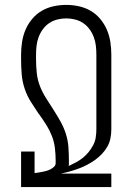

<svg xmlns="http://www.w3.org/2000/svg" viewBox="-20 -763 540 783"><path d="M66 0V-145H121V-57Q129 -58 137.5 -59.5Q146 -61 154.5 -62.5Q163 -64 171 -66.5Q179 -69 186.5 -73Q194 -77 200.5 -83Q207 -89 207 -98V-107Q207 -133 204 -158.5Q201 -184 192 -207.5Q183 -231 169.5 -252.5Q156 -274 141 -295L140 -297H139Q122 -322 106 -347.5Q90 -373 80.5 -401.5Q71 -430 68.5 -460Q66 -490 66 -521V-540Q66 -566 70 -592Q74 -618 84 -641.5Q94 -665 111 -685.5Q128 -706 150.5 -719Q173 -732 198.5 -737.5Q224 -743 250 -743Q276 -743 301.5 -737.5Q327 -732 349.5 -719Q372 -706 389 -685.5Q406 -665 416 -641.5Q426 -618 430 -592Q434 -566 434 -540V-236Q434 -218 430.5 -199.5Q427 -181 417.5 -164.5Q408 -148 395 -134.5Q382 -121 366.5 -110Q351 -99 334.5 -90.5Q318 -82 300.5 -75.5Q283 -69 265 -64Q247 -59 228 -55H434V0ZM260 -86Q275 -93 290 -101Q305 -109 318 -119.5Q331 -130 341.5 -143Q352 -156 360 -171Q368 -186 370.5 -203Q373 -220 373 -236V-540Q373 -558 371 -576Q369 -594 362.5 -611.5Q356 -629 345 -644Q334 -659 319 -669Q304 -679 286 -683.5Q268 -688 250 -688Q232 -688 214 -683.5Q196 -679 181 -669Q166 -659 155 -644Q144 -629 137.5 -611.5Q131 -594 129 -576Q127 -558 127 -540V-520Q127 -493 130 -465Q133 -437 143 -411.5Q153 -386 168 -362.5Q183 -339 198 -315.5Q213 -292 226.5 -268Q240 -244 248.5 -217.5Q257 -191 259 -163Q261 -135 261 -107V-98Q261 -95 261 -92Q261 -89 260 -86Z"/></svg>

Font: Iosevka Fixed SS04 Light
Style: Regular
Weight: 300
Monospace: yes
Designer: Belleve Invis
Foundry: Belleve Invis
Version: Version 32.5.0